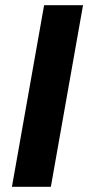

<svg xmlns="http://www.w3.org/2000/svg" viewBox="-20 -720 340 740"><path d="M26 0 150 -700H300L176 0Z"/></svg>

Font: DM Sans 10pt Black
Style: Italic
Weight: 900
Italic angle: -10°
Version: Version 4.004;gftools[0.9.30]